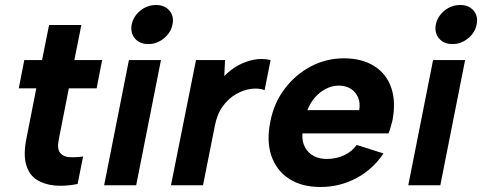

<svg xmlns="http://www.w3.org/2000/svg" viewBox="-20 -740 1926 767"><path d="M148 -500 176 -640H305L277 -500H388L366 -387H255L215 -184Q207 -145 220.5 -129Q234 -113 259.5 -112Q285 -111 312 -115L290 -5Q241 5 198.5 1Q156 -3 126 -22.5Q96 -42 84.5 -82Q73 -122 85 -184L125 -387H55L77 -500Z M495 -500H623L524 0H396ZM573 -564Q537 -564 518.5 -587Q500 -610 506 -642Q513 -675 540.5 -697.5Q568 -720 604 -720Q638 -720 657 -697.5Q676 -675 669 -642Q663 -610 635 -587Q607 -564 573 -564Z M763 -500H879L876 -436Q901 -462 931 -478.5Q961 -495 994 -501.5Q1027 -508 1061 -500L1037 -380Q1013 -389 983 -385Q953 -381 923 -364Q893 -347 870 -315.5Q847 -284 838 -236L791 0H663Z M1260 7Q1185 7 1134.5 -26Q1084 -59 1064 -118Q1044 -177 1060 -254Q1074 -328 1117 -385Q1160 -442 1221.5 -474.5Q1283 -507 1354 -507Q1426 -507 1475 -476Q1524 -445 1543 -389.5Q1562 -334 1548 -260Q1545 -249 1541.5 -235.5Q1538 -222 1532 -207H1188Q1186 -175 1198 -152.5Q1210 -130 1232 -117.5Q1254 -105 1286 -105Q1323 -105 1355 -120Q1387 -135 1405 -161L1512 -127Q1469 -63 1403 -28Q1337 7 1260 7ZM1415 -300Q1420 -328 1410.5 -350.5Q1401 -373 1381 -385.5Q1361 -398 1333 -398Q1307 -398 1282.5 -385.5Q1258 -373 1238.5 -351Q1219 -329 1208 -300Z M1710 -500H1838L1739 0H1611ZM1788 -564Q1752 -564 1733.5 -587Q1715 -610 1721 -642Q1728 -675 1755.5 -697.5Q1783 -720 1819 -720Q1853 -720 1872 -697.5Q1891 -675 1884 -642Q1878 -610 1850 -587Q1822 -564 1788 -564Z"/></svg>

Font: Albert Sans
Style: Bold Italic
Weight: 700
Italic angle: -11.25°
Designer: Andreas Rasmussen
Foundry: a.Foundry
Version: Version 1.025